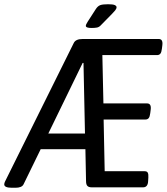

<svg xmlns="http://www.w3.org/2000/svg" viewBox="-43 -884 787 906"><path d="M13 2Q-23 2 -23 -14Q-23 -20 -19 -28L305 -681Q314 -700 347 -700H706Q727 -700 723 -670L721 -654Q719 -637 713.5 -630.5Q708 -624 698 -624H440L445 -396H651Q672 -396 668 -366L666 -350Q664 -333 658.5 -326.5Q653 -320 643 -320H446L451 -76H640Q651 -76 654.5 -68.5Q658 -61 657 -46L656 -30Q655 0 632 0H390Q376 0 369.5 -6.5Q363 -13 363 -30L360 -180H149L68 -14Q60 2 30 2ZM347 -587 185 -254H358L351 -587ZM389 -752Q362 -752 362 -762Q362 -768 371 -782L409 -841Q418 -855 429.5 -859.5Q441 -864 467 -864Q490 -864 498.5 -860Q507 -856 507 -850Q507 -843 500.5 -835Q494 -827 486 -819L433 -765Q425 -756 414.5 -754Q404 -752 389 -752Z"/></svg>

Font: Asap Condensed Condensed Regular
Style: Italic
Weight: 400
Width: 3
Italic angle: -6°
Designer: Pablo Cosgaya
Foundry: Omnibus-Type
Version: Version 3.001; ttfautohint (v1.8.4.7-5d5b)